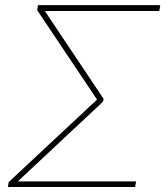

<svg xmlns="http://www.w3.org/2000/svg" viewBox="-20 -748 662 768"><path d="M524.4 -22.5 520.5 0H19.5L30.3 -22.5ZM621.1 -727.5 617.2 -704.1H131.8L134.8 -727.5ZM394.5 -352.5 391.6 -340.8 27.3 0H11.7L14.6 -19.5L368.2 -349.6L128.9 -707L131.8 -727.5H143.6Z"/></svg>

Font: Inter Tight Thin
Style: Italic
Weight: 250
Italic angle: -9.39999°
Designer: Rasmus Andersson
Foundry: rsms
Version: Version 3.004